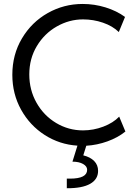

<svg xmlns="http://www.w3.org/2000/svg" viewBox="-20 -748 704 995"><path d="M342.8 177.7Q431.6 177.7 431.6 131.8Q431.6 113.8 410.6 101.8Q389.6 89.8 355.5 89.8L381.3 6.8Q289.1 1 211.9 -48.3Q134.8 -97.7 89.4 -179.4Q43.9 -261.2 43.9 -360.4Q43.9 -465.3 94 -549.3Q144 -633.3 227.5 -680.4Q311 -727.5 408.2 -727.5Q469.2 -727.5 526.9 -709.7Q584.5 -691.9 627.9 -660.2L595.7 -582Q563.5 -613.3 513.7 -630.4Q463.9 -647.5 410.2 -647.5Q338.9 -647.5 274.7 -611.1Q210.4 -574.7 171.1 -509.5Q131.8 -444.3 131.8 -362.3Q131.8 -281.7 169.4 -215.3Q207 -148.9 271 -110.6Q335 -72.3 410.2 -72.3Q464.4 -72.3 515.6 -91.8Q566.9 -111.3 597.7 -143.6L629.9 -66.4Q590.3 -34.7 536.9 -15.4Q483.4 3.9 427.2 7.3L411.6 57.1Q447.8 65.9 468 86.4Q488.3 106.9 488.3 137.7Q488.3 181.2 447.3 204.6Q406.2 228 326.2 227.5V177.7Z"/></svg>

Font: Reddit Sans Chocolate
Style: Regular
Weight: 400
Designer: Stephen Hutchings
Foundry: Reddit
Version: Version 1.013